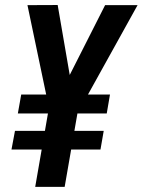

<svg xmlns="http://www.w3.org/2000/svg" viewBox="-20 -731 558 751"><path d="M410.2 -361.3 397.5 -287.1H49.8L63 -361.3ZM385.7 -219.2 373 -146H24.9L38.6 -219.2ZM203.6 -340.8 391.1 -710.9H518.1L280.3 -282.2H214.4ZM205.6 -711.4 271.5 -329.1 244.1 -282.7 177.2 -282.2 87.4 -710.9ZM297.9 -374 232.9 0H117.7L182.6 -374Z"/></svg>

Font: Roboto Condensed Medium
Style: Italic
Weight: 500
Italic angle: -12°
Designer: Christian Robertson
Foundry: Google
Version: Version 3.0; 2020